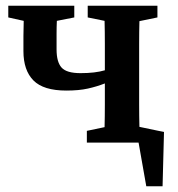

<svg xmlns="http://www.w3.org/2000/svg" viewBox="-20 -499 623 672"><path d="M287 -438V-479H531V-438L468 -425Q467 -388 467 -345Q467 -302 467 -269V-210Q467 -177 467 -134.5Q467 -92 468 -55L554 -37L549 153H492L465 0H284V-41L346 -54Q347 -91 347 -133.5Q347 -176 347 -207Q319 -196 287.5 -189Q256 -182 212 -182Q132 -182 97 -217.5Q62 -253 62 -320Q62 -346 62 -373Q62 -400 63 -426L9 -438V-479H240V-438L179 -426Q178 -405 178 -381.5Q178 -358 178 -326Q178 -282 195.5 -262.5Q213 -243 262 -243Q313 -243 347 -253V-269Q347 -302 347 -345.5Q347 -389 346 -426Z"/></svg>

Font: Source Serif 4 Semibold
Style: Regular
Weight: 600
Designer: Frank Grießhammer
Foundry: Adobe
Version: Version 4.005;hotconv 1.1.0;makeotfexe 2.6.0